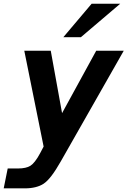

<svg xmlns="http://www.w3.org/2000/svg" viewBox="-52 -825 698 1052"><path d="M294.9 -621.1H391.1L606.9 -804.7H450.2ZM-31.7 207H85.4C126 207 162.1 198.2 187 181.6C214.8 163.1 245.1 122.6 281.2 59.1L626 -546.9H475.1L288.1 -205.1L226.1 -546.9H81.1L187 -22L168 14.2C148.4 51.3 129.9 73.7 114.3 83.5C99.6 92.8 76.2 98.1 47.4 98.1H-9.8Z"/></svg>

Font: Hack
Style: Bold Oblique
Weight: 700
Italic angle: -12°
Monospace: yes
Designer: Christopher Simpkins
Foundry: Christopher Simpkins
Version: Version 2.010